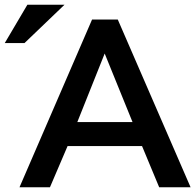

<svg xmlns="http://www.w3.org/2000/svg" viewBox="-36 -787 821 807"><path d="M561 -173 633 0H765L459 -705H351L46 0H174L248 -173ZM404 -562 521 -274H289ZM-16 -606H67L235 -767H79Z"/></svg>

Font: Geom Medium
Style: Bold
Weight: 500
Version: Version 1.102